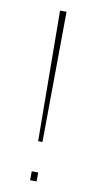

<svg xmlns="http://www.w3.org/2000/svg" viewBox="-76 -663 352 699"><g transform="rotate(10 100.0 -313.5)"><path d="M88 -627H112L108 -145H92ZM112 -33V0H88V-33Z"/></g></svg>

Font: Blinker Thin
Style: Regular
Weight: 100
Designer: Juergen Huber
Foundry: supertype
Version: Version 1.017;hotconv 1.0.117;makeotfexe 2.5.65602